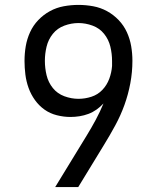

<svg xmlns="http://www.w3.org/2000/svg" viewBox="-20 -763 640 783"><path d="M299 0H205L334 -211Q353 -242 370.5 -274.5Q388 -307 402 -341Q389 -327 373.5 -316Q358 -305 340.5 -298.5Q323 -292 304.5 -289Q286 -286 267 -286Q240 -286 212 -293Q184 -300 161.5 -316Q139 -332 122.5 -355Q106 -378 96.5 -404.5Q87 -431 83.5 -459Q80 -487 80 -514Q80 -545 85 -574.5Q90 -604 102.5 -631.5Q115 -659 136 -681Q157 -703 183.5 -717.5Q210 -732 240 -737.5Q270 -743 300 -743Q330 -743 360 -737.5Q390 -732 416.5 -717.5Q443 -703 464 -681Q485 -659 497.5 -631.5Q510 -604 515 -574.5Q520 -545 520 -515Q520 -469 511.5 -423.5Q503 -378 487.5 -335Q472 -292 450 -251.5Q428 -211 404 -172ZM300 -360Q327 -360 353 -368.5Q379 -377 397.5 -396.5Q416 -416 425.5 -441.5Q435 -467 437 -494V-514Q437 -544 430 -573Q423 -602 404.5 -625Q386 -648 357.5 -658.5Q329 -669 300 -669Q271 -669 242.5 -658.5Q214 -648 195.5 -625Q177 -602 170 -573Q163 -544 163 -515Q163 -485 170 -456Q177 -427 195.5 -404Q214 -381 242.5 -370.5Q271 -360 300 -360Z"/></svg>

Font: Iosevka Extended
Style: Regular
Weight: 400
Width: 7
Monospace: yes
Designer: Belleve Invis
Foundry: Belleve Invis
Version: Version 32.5.0; ttfautohint (v1.8.4)